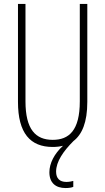

<svg xmlns="http://www.w3.org/2000/svg" viewBox="-20 -734 533 972"><path d="M264 135C264 84 301 31 352 -20C395 -53 422 -114 422 -218V-714H384V-221C384 -73 329 -26 247 -26C160 -26 109 -79 109 -221V-714H71V-218C71 -60 133 10 247 10C265 10 283 8 299 4C255 44 230 93 230 138C230 192 262 218 312 218C327 218 342 216 351 212V182C344 184 330 187 316 187C282 187 264 169 264 135Z"/></svg>

Font: Noto Sans Georgian ExtraCondensed ExtraLight
Style: Regular
Weight: 200
Width: 2
Designer: Monotype Design Team, Akaki Razmadze
Foundry: Google LLC
Version: Version 2.005